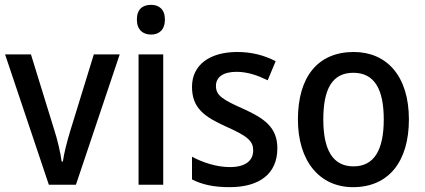

<svg xmlns="http://www.w3.org/2000/svg" viewBox="-20 -857 1758 794"><path d="M182 -93H294L475 -632H368L270 -314C257 -271 244 -220 240 -189H235C230 -226 218 -278 204 -321L108 -632H1Z M605 -837C570 -837 546 -819 546 -776C546 -734 571 -714 605 -714C638 -714 662 -734 662 -776C662 -818 638 -837 605 -837ZM655 -632H553V-93H655Z M1127 -244C1127 -331 1072 -368 986 -407C898 -446 873 -463 873 -502C873 -538 903 -560 958 -560C1004 -560 1046 -545 1087 -525L1120 -604C1071 -629 1020 -642 961 -642C848 -642 774 -589 774 -498C774 -410 825 -374 916 -333C1007 -293 1027 -272 1027 -235C1027 -193 996 -166 930 -166C875 -166 816 -186 774 -209V-115C815 -94 863 -83 929 -83C1053 -83 1127 -138 1127 -244Z M1671 -363C1671 -543 1579 -642 1443 -642C1295 -642 1212 -540 1212 -363C1212 -190 1302 -83 1440 -83C1588 -83 1671 -190 1671 -363ZM1317 -363C1317 -489 1354 -556 1441 -556C1528 -556 1567 -489 1567 -363C1567 -238 1528 -169 1442 -169C1355 -169 1317 -239 1317 -363Z"/></svg>

Font: Noto Sans Kannada UI SemiCondensed Medium
Style: Regular
Weight: 500
Width: 4
Designer: Jelle Bosma - Monotype Design Team
Foundry: Monotype Imaging Inc.
Version: Version 2.005